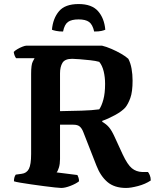

<svg xmlns="http://www.w3.org/2000/svg" viewBox="-20 -930 776 950"><path d="M283 0Q275 0 252 -2.5Q229 -5 198 -9Q167 -13 136 -17.5Q105 -22 81 -26Q57 -30 49 -33Q49 -54 58 -66L87 -70Q112 -73 123 -94.5Q134 -116 134 -168V-565Q134 -610 142 -625Q150 -640 151 -642H60Q56 -646 52.5 -655Q49 -664 48 -673Q53 -679 65.5 -686.5Q78 -694 91 -699Q104 -704 110 -704H485Q506 -699 531.5 -688Q557 -677 579.5 -664Q602 -651 615 -639Q626 -618 631 -590Q636 -562 636 -531Q636 -476 625 -445.5Q614 -415 600 -398Q583 -379 549 -360.5Q515 -342 486 -332V-327Q506 -316 519.5 -300Q533 -284 547 -253L587 -166Q611 -115 632.5 -97.5Q654 -80 683 -79H712Q716 -75 721 -63.5Q726 -52 726 -37Q699 -19 663 -9.5Q627 0 604 0Q546 0 511.5 -29.5Q477 -59 457 -111L392 -277Q385 -295 374.5 -304Q364 -313 343 -313H277V-143Q277 -119 271.5 -101Q266 -83 260 -77L363 -64Q365 -60 368 -52Q371 -44 371 -33Q356 -21 329 -10.5Q302 0 283 0ZM277 -380Q334 -381 384.5 -382.5Q435 -384 471 -389Q483 -406 491.5 -437.5Q500 -469 500 -515Q500 -548 493 -577Q486 -606 471 -624Q454 -629 426.5 -632Q399 -635 373.5 -637Q348 -639 337 -639Q301 -639 289 -619Q277 -599 277 -567ZM369 -910Q434 -910 465 -875Q496 -840 501 -783Q495 -780 482 -777Q469 -774 446 -774Q438 -809 420.5 -821.5Q403 -834 369 -834Q334 -834 316.5 -821.5Q299 -809 292 -774Q273 -774 258 -777Q243 -780 237 -783Q242 -839 272 -874.5Q302 -910 369 -910Z"/></svg>

Font: Texturina
Style: Bold
Weight: 700
Designer: Guillermo Torres Carreño
Foundry: Omnibus-Type
Version: Version 1.002; ttfautohint (v1.8.3)